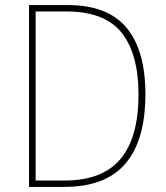

<svg xmlns="http://www.w3.org/2000/svg" viewBox="-20 -734 651 754"><path d="M551 -364Q551 -184 473 -92Q395 0 232 0H94V-714H247Q403 -714 477 -625Q551 -536 551 -364ZM524 -363Q524 -521 458 -605Q392 -689 240 -689H120V-25H233Q382 -25 453 -109.5Q524 -194 524 -363Z"/></svg>

Font: Noto Sans Gurmukhi UI SemiCondensed Thin
Style: Regular
Weight: 100
Width: 4
Designer: Jelle Bosma - Monotype Design Team
Foundry: Monotype Imaging Inc.
Version: Version 2.004; ttfautohint (v1.8.4.7-5d5b)